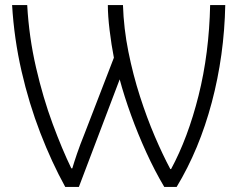

<svg xmlns="http://www.w3.org/2000/svg" viewBox="-20 -734 942 762"><path d="M239 8Q185 -90 140 -206.5Q95 -323 65.5 -451.5Q36 -580 28 -714H88Q95 -587 123 -466Q151 -345 189 -242.5Q227 -140 263 -66H267Q274 -90 286 -125Q298 -160 315 -202L432 -505Q422 -556 415 -614Q408 -672 408 -714H468Q471 -621 489.5 -529Q508 -437 535.5 -351.5Q563 -266 594.5 -192.5Q626 -119 656 -63H659Q726 -187 768 -354.5Q810 -522 814 -714H874Q870 -514 820.5 -327.5Q771 -141 681 8H632Q594 -56 560.5 -129.5Q527 -203 500 -277.5Q473 -352 455 -419L293 8Z"/></svg>

Font: RS Noto Sans Light
Style: Regular
Weight: 300
Designer: Monotype Design Team
Foundry: Monotype Imaging Inc.
Version: Version 3.10